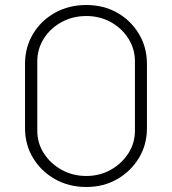

<svg xmlns="http://www.w3.org/2000/svg" viewBox="-20 -733 687 767"><path d="M325 14Q255 14 199.5 -17.5Q144 -49 112 -102Q80 -155 80 -221V-478Q80 -544 112 -597.5Q144 -651 199.5 -682Q255 -713 325 -713Q394 -713 448.5 -682Q503 -651 535 -597.5Q567 -544 567 -478V-221Q567 -155 535 -102Q503 -49 448.5 -17.5Q394 14 325 14ZM325 -30Q378 -30 422 -54.5Q466 -79 492.5 -120Q519 -161 519 -211V-488Q519 -538 492.5 -579.5Q466 -621 422 -645Q378 -669 325 -669Q271 -669 226.5 -645Q182 -621 155.5 -579.5Q129 -538 129 -488V-211Q129 -161 155.5 -120Q182 -79 226.5 -54.5Q271 -30 325 -30Z"/></svg>

Font: MuseoModerno ExtraLight
Style: Regular
Weight: 200
Designer: Pablo Cosgaya, Héctor Gatti, Marcela Romero, and the Authors of The MuseoModerno Project.
Foundry: Omnibus-Type Team
Version: Version 1.001